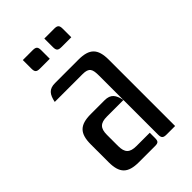

<svg xmlns="http://www.w3.org/2000/svg" viewBox="-205 -763 846 846"><g transform="rotate(-45 218.0 -340.0)"><path d="M291 -27C291 -6 297 0 318 0H371V-413C371 -482 345 -508 276 -508H131C92 -508 79 -488 71 -450H244C285 -450 291 -434 291 -393ZM246 0C267 0 271 -6 271 -27V-58H188C147 -58 131 -74 131 -115V-185C131 -226 147 -242 188 -242H291C283 -280 270 -300 231 -300H146C77 -300 51 -274 51 -205V-95C51 -26 77 0 146 0ZM190 -653C190 -674 184 -680 163 -680H102V-627C102 -606 108 -600 129 -600H190ZM324 -653C324 -674 318 -680 297 -680H236V-627C236 -606 242 -600 263 -600H324Z"/></g></svg>

Font: Rationale One
Style: Regular
Weight: 400
Designer: Cyreal (www.cyreal.org)
Foundry: Cyreal (www.cyreal.org)
Version: Version 1.001